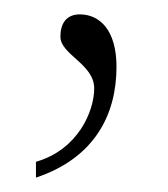

<svg xmlns="http://www.w3.org/2000/svg" viewBox="-20 -93 234 267"><path d="M30 132V154C111 127 142 67 142 0C142 -52 118 -73 91 -73C72 -73 64 -60 64 -42C64 -17 111 -4 111 30C111 61 89 115 30 132Z"/></svg>

Font: Noto Serif Georgian Thin
Style: Regular
Weight: 100
Designer: Monotype Design Team, Akaki Razmadze
Foundry: Google LLC
Version: Version 2.003